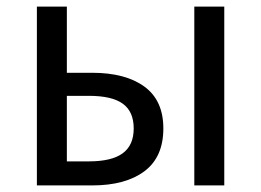

<svg xmlns="http://www.w3.org/2000/svg" viewBox="-20 -563 793 583"><path d="M183 -543V-342H260Q361 -342 418.5 -300Q476 -258 476 -173Q476 -86 418.5 -43Q361 0 260 0H92V-543ZM570 -543H661V0H570ZM386 -173Q386 -224 353 -248Q320 -272 250 -272H183V-73H250Q319 -73 352.5 -97.5Q386 -122 386 -173Z"/></svg>

Font: Noto Sans SC
Style: Regular
Weight: 400
Designer: Ryoko NISHIZUKA ____ (kana & ideographs); Paul D. Hunt (Latin, Greek & Cyrillic); Wenlong ZHANG ___ (bopomofo); Sandoll 
Foundry: Adobe Systems Incorporated
Version: Version 1.004